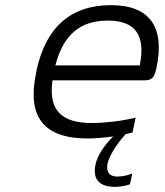

<svg xmlns="http://www.w3.org/2000/svg" viewBox="-20 -529 640 746"><path d="M588 -265C621 -422 564 -509 411 -509C254 -509 158 -422 122 -256L120 -244C85 -77 148 9 320 9C350 9 385 6 420 1C383 38 358 76 351 111C339 167 366 197 426 197C444 197 466 194 485 187L494 145C475 153 454 157 436 157C405 157 391 139 398 106C406 74 431 34 468 -8L495 -14L507 -72C457 -59 385 -51 337 -51C215 -51 168 -104 184 -217H543C572 -217 580 -230 588 -265ZM195 -275C226 -393 290 -449 399 -449C509 -449 546 -389 523 -275Z"/></svg>

Font: LT Wave Mono Light
Style: Italic
Weight: 300
Designer: Daniel Lyons
Version: Version 2.5 (Glyphs App)